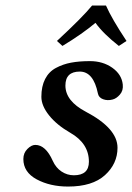

<svg xmlns="http://www.w3.org/2000/svg" viewBox="-20 -666 480 698"><path d="M365.2 -646Q386.2 -598.1 439.9 -517.1L412.1 -499Q355 -543.9 327.1 -583Q278.3 -542 207 -499L187 -517.1Q279.8 -603 314.9 -646ZM426.3 -358.9Q428.7 -336.9 416 -322.3Q403.3 -307.6 389.2 -304.2Q371.1 -299.3 355 -305.2Q338.9 -311 335.9 -326.2Q319.8 -405.8 270 -405.8Q217.8 -405.8 217.8 -355Q217.8 -298.8 292 -259.8Q407.2 -199.2 407.2 -128.9Q407.2 -70.8 361.6 -29.3Q315.9 12.2 227.5 12.2Q162.1 12.2 113.5 -13.9Q64.9 -40 64.9 -87.9Q64.9 -109.9 79.6 -124.5Q94.2 -139.2 108.4 -139.2Q146 -139.2 171.9 -81.1Q183.1 -56.2 203.6 -42.5Q224.1 -28.8 248.5 -28.8Q303.2 -28.8 303.2 -78.1Q303.2 -144.5 235.8 -183.1Q186.5 -211.4 158.4 -246.6Q130.4 -281.7 130.4 -314Q130.4 -352.1 144 -378.7Q157.7 -405.3 183.1 -418.9Q208.5 -432.6 238.3 -438.2Q268.1 -443.8 307.1 -443.8Q354 -443.8 388.2 -419.7Q422.4 -395.5 426.3 -358.9Z"/></svg>

Font: Linux Libertine
Style: Semibold Italic
Weight: 600
Italic angle: -11.5°
Designer: Philipp H. Poll
Foundry: Philipp H. Poll
Version: Version 5.1.2 ; ttfautohint (v0.9)